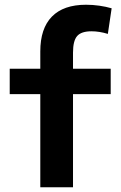

<svg xmlns="http://www.w3.org/2000/svg" viewBox="-20 -790 511 810"><path d="M150 0V-393H21V-500H150V-573Q150 -670 199 -720Q248 -770 343 -770Q371 -770 399 -766Q427 -762 451 -755L435 -647Q399 -658 366 -658Q323 -658 305.5 -638Q288 -618 288 -568V-500H447V-393H288V0Z"/></svg>

Font: M PLUS 2
Style: Bold
Weight: 700
Designer: Coji Morishita
Foundry: UNDERFOREST DESIGN
Version: Version 1.001